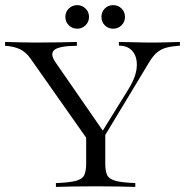

<svg xmlns="http://www.w3.org/2000/svg" viewBox="-39 -736 728 756"><path d="M181.2 0V-15.1Q236.3 -17.1 261.5 -24.4Q286.6 -31.7 293.5 -48.1Q300.3 -64.5 300.3 -92.3V-193.8L81.1 -505.4Q63 -531.2 39.1 -542.5Q15.1 -553.7 -19 -555.7V-570.8Q12.2 -570.3 42.5 -569.3Q72.8 -568.4 99.6 -568.4Q153.3 -568.4 195.1 -569.3Q236.8 -570.3 263.7 -570.8V-555.7Q194.3 -555.2 175.3 -539.6Q156.2 -523.9 180.2 -489.7L365.7 -221.7L467.3 -385.7Q497.1 -434.1 499.5 -472.7Q502 -511.2 483.2 -533.9Q464.4 -556.6 429.2 -556.2V-570.8Q449.2 -570.8 488.5 -569.6Q527.8 -568.4 570.8 -568.4Q591.8 -568.4 609.9 -569.1Q627.9 -569.8 669.4 -570.8V-556.2Q639.2 -554.2 617.9 -548.8Q596.7 -543.5 580.3 -530.3Q564 -517.1 547.9 -490.2L375.5 -204.6V-92.3Q375.5 -64.5 382.3 -48.1Q389.2 -31.7 414.3 -24.4Q439.5 -17.1 493.7 -15.1V0Q465.3 -1 423.6 -1.7Q381.8 -2.4 338.9 -2.4Q290 -2.4 248.8 -1.7Q207.5 -1 181.2 0ZM406.7 -623Q386.7 -623 373.5 -636.5Q360.4 -649.9 360.4 -669.4Q360.4 -689 373.5 -702.4Q386.7 -715.8 406.7 -715.8Q426.3 -715.8 439.7 -702.4Q453.1 -689 453.1 -669.4Q453.1 -649.9 439.7 -636.5Q426.3 -623 406.7 -623ZM265.1 -623Q245.6 -623 231.9 -636.5Q218.3 -649.9 218.3 -669.4Q218.3 -689 231.9 -702.4Q245.6 -715.8 265.1 -715.8Q284.2 -715.8 297.9 -702.4Q311.5 -689 311.5 -669.4Q311.5 -649.9 297.9 -636.5Q284.2 -623 265.1 -623Z"/></svg>

Font: Bacasime Antique
Style: Regular
Weight: 400
Designer: The DocRepair Project, Claus Eggers Sørensen
Foundry: Google
Version: Version 2.000